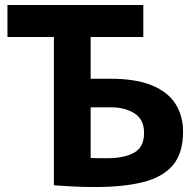

<svg xmlns="http://www.w3.org/2000/svg" viewBox="-20 -748 789 773"><path d="M362 5Q310 5 269 2.5Q228 0 197 -2V-599H10V-728H557V-599H345V-431H424Q528 -431 592.5 -404Q657 -377 687 -329Q717 -281 717 -218Q717 -132 676.5 -83.5Q636 -35 557 -15Q478 5 362 5ZM412 -111Q479 -111 519.5 -133Q560 -155 560 -213Q560 -267 521.5 -291.5Q483 -316 426 -316H345V-112Q360 -111 376 -111Q392 -111 412 -111Z"/></svg>

Font: Murecho SemiBold
Style: Regular
Weight: 600
Designer: Neil Summerour
Foundry: Positype
Version: Version 1.010; ttfautohint (v1.8.3)